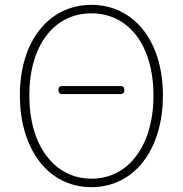

<svg xmlns="http://www.w3.org/2000/svg" viewBox="-20 -759 754 792"><path d="M357 -404H237C226 -404 221 -399 221 -388C221 -377 226 -371 237 -371H357H477C488 -371 493 -377 493 -388C493 -399 488 -404 477 -404ZM145 -90C197 -24 271 13 357 13C443 13 517 -24 569 -90C621 -156 652 -251 652 -365C652 -594 529 -739 357 -739C185 -739 62 -594 62 -365C62 -251 93 -156 145 -90ZM542 -116C498 -56 434 -22 357 -22C281 -22 217 -56 172 -116C127 -175 101 -261 101 -365C101 -573 204 -704 357 -704C510 -704 613 -573 613 -365C613 -261 587 -175 542 -116Z"/></svg>

Font: GenSenRounded2 TW EL
Style: Regular
Weight: 250
Version: Version 2.100;PS 2.1;hotconv 16.6.51;makeotf.lib2.5.65220 DE